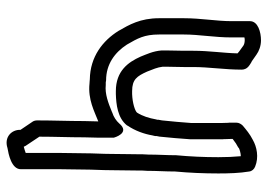

<svg xmlns="http://www.w3.org/2000/svg" viewBox="-136 -678 822 590"><g transform="rotate(-90 275.0 -383.0)"><path d="M37 -123C37 -90 38 -58 43 -28C44 -20 50 -13 58 -10C87 2 119 -5 140 -17C158 -26 172 -38 184 -48C189 -53 193 -60 193 -67V-90C192 -94 193 -99 192 -114V-206C194 -234 197 -268 200 -296L202 -307V-311C202 -312 203 -313 203 -314C207 -336 213 -356 224 -373C229 -379 253 -387 281 -388H290C326 -388 336 -373 350 -342C357 -324 363 -311 365 -294V-284C365 -267 364 -248 364 -229V-200C364 -152 356 -104 356 -51C356 -44 359 -36 365 -31C372 -25 377 -23 378 -22C379 -21 381 -21 382 -20L402 -6C413 2 429 8 446 8C471 8 505 -1 505 -26V-83C505 -129 514 -176 514 -229V-305C514 -363 494 -397 475 -430C445 -478 396 -517 326 -518C324 -518 318 -519 313 -519C264 -524 228 -504 197 -492V-495L198 -535C198 -585 200 -630 200 -680C200 -684 199 -690 196 -694L171 -731C172 -758 149 -782 115 -771C97 -768 50 -759 50 -730V-608C50 -584 49 -562 49 -535C49 -508 47 -482 47 -453C47 -427 46 -398 46 -371C46 -361 46 -351 45 -341V-339C45 -311 43 -287 43 -256C39 -213 37 -168 37 -123ZM87 -123C87 -167 89 -211 93 -253V-255C93 -281 95 -308 95 -338C96 -350 96 -361 96 -371C96 -396 97 -425 97 -453C97 -480 99 -506 99 -535C99 -560 100 -582 100 -608V-715C105 -717 112 -719 119 -721L122 -715L150 -673C150 -626 148 -583 148 -535L147 -495V-444C147 -444 161 -392 191 -428C199 -437 211 -445 224 -449C225 -449 225 -450 226 -450C253 -461 281 -472 309 -469H317C319 -469 321 -468 323 -468C373 -468 409 -441 433 -404C452 -371 464 -351 464 -305V-229C464 -182 455 -135 455 -83V-43C452 -42 449 -42 446 -42C439 -42 433 -44 430 -46L412 -59C408 -62 407 -63 406 -64C407 -108 414 -151 414 -200V-229C414 -246 415 -265 415 -284V-297C413 -324 403 -344 396 -362C379 -400 352 -438 290 -438H281C250 -437 207 -433 184 -403V-402C168 -379 158 -350 154 -326C151 -315 152 -315 152 -313L150 -303V-302C147 -273 144 -240 142 -209V-110C143 -105 142 -97 143 -86V-79C133 -71 125 -66 117 -62C116 -62 116 -60 115 -60C112 -58 99 -54 90 -54C88 -75 87 -98 87 -123Z"/></g></svg>

Font: Hussar Pisanka
Style: Out
Weight: 400
Designer: Robert Jablonski
Foundry: Cannot Into Space Fonts
Version: Version 1.070